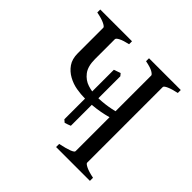

<svg xmlns="http://www.w3.org/2000/svg" viewBox="-157 -767 919 919"><g transform="rotate(45 302.0 -307.5)"><path d="M569 -615V-595Q536 -588 517 -579.5Q498 -571 498 -564V-52Q498 -46 516 -37Q534 -28 569 -21V0H340V-21Q420 -38 420 -52V-564Q420 -570 405 -579Q390 -588 354 -595V-615ZM239 -615V-595Q207 -588 190.5 -579.5Q174 -571 174 -564V-429Q174 -380 194.5 -353.5Q215 -327 245 -317.5Q275 -308 304 -308Q381 -308 457 -333V-294Q421 -280 373.5 -271Q326 -262 271 -262Q246 -262 216 -267Q186 -272 158.5 -287Q131 -302 113.5 -327Q96 -352 96 -391V-564Q96 -570 78 -579Q60 -588 24 -595V-615ZM308 -469 318 -457V-122Q304 -116 287 -111L274 -122V-457Z"/></g></svg>

Font: ChillKai
Style: Regular
Weight: 400
Designer: ChillType
Foundry: 寒蝉字型
Version: Version 2.000